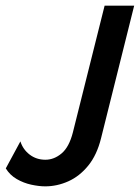

<svg xmlns="http://www.w3.org/2000/svg" viewBox="-53 -645 492 676"><path d="M106.2 11.1Q84 11.1 56.9 5.2Q29.9 -0.7 5.9 -14.6Q-18.1 -28.5 -32.6 -52.1L18.8 -147.2Q27.8 -118.8 51.4 -100.7Q75 -82.6 106.9 -82.6Q137.5 -82.6 163.9 -104.9Q190.3 -127.1 203.5 -178.5L315.3 -625H419.4L302.8 -158.3Q288.2 -99.3 257.6 -61.8Q227.1 -24.3 187.5 -6.6Q147.9 11.1 106.2 11.1Z"/></svg>

Font: Afacad Medium
Style: Italic
Weight: 500
Italic angle: -14°
Designer: Kristian Moeller
Foundry: Dicotype
Version: Version 1.000; ttfautohint (v1.8.4.7-5d5b)